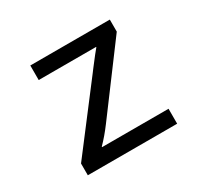

<svg xmlns="http://www.w3.org/2000/svg" viewBox="-163 -1008 1326 1256"><g transform="rotate(-30 500.0 -380.0)"><path d="M197.3 -785.2H797.9V-694.3L434.1 -206.1Q385.7 -141.1 336.9 -91.8V-87.9H838.9V24.9H164.1V-64L529.8 -543L536.6 -552.2L545.9 -564.5Q610.8 -649.4 630.9 -672.4V-675.3H197.3Z"/></g></svg>

Font: FORM UDPGothic
Style: Bold
Weight: 700
Foundry: Pronama LLC
Version: Version 1.051